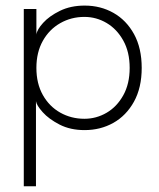

<svg xmlns="http://www.w3.org/2000/svg" viewBox="-20 -442 555 670"><path d="M105.5 208H63V-410.5H107V-321.5Q109 -338.5 130.5 -362.2Q152 -386 189.2 -404.2Q226.5 -422.5 275.5 -422.5Q331 -422.5 376 -397Q421 -371.5 447.8 -322.8Q474.5 -274 474.5 -205Q474.5 -136 447.5 -87.2Q420.5 -38.5 375.5 -13.2Q330.5 12 275 12Q225.5 12 188 -7.2Q150.5 -26.5 129 -50.5Q107.5 -74.5 105.5 -89ZM432.5 -205Q432.5 -260.5 410.2 -300.5Q388 -340.5 352 -361.8Q316 -383 274.5 -383Q228.5 -383 190.2 -361.2Q152 -339.5 129.5 -299.5Q107 -259.5 107 -205Q107 -150.5 129.5 -110.5Q152 -70.5 190.2 -49Q228.5 -27.5 274.5 -27.5Q316 -27.5 352 -48.5Q388 -69.5 410.2 -109.5Q432.5 -149.5 432.5 -205Z"/></svg>

Font: League Spartan Thin ExtraLight
Style: Regular
Weight: 250
Version: Version 2.002